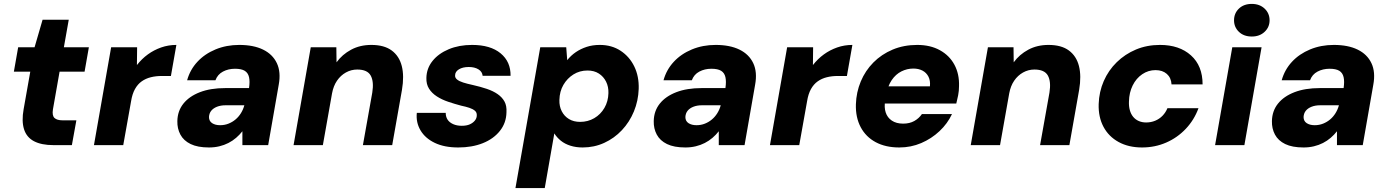

<svg xmlns="http://www.w3.org/2000/svg" viewBox="-20 -743 7106 983"><path d="M254 0Q192 0 154 -20Q116 -40 103 -81.5Q90 -123 101 -184L135 -376H51L73 -501H157L198 -642H332L307 -501H435L413 -376H285L251 -183Q246 -151 259 -139Q272 -127 300 -127H371L348 0Z M461 0 549 -501H682L681 -410Q706 -442 737 -464.5Q768 -487 805 -500Q842 -513 883 -513L855 -354H808Q778 -354 752 -347.5Q726 -341 705.5 -326.5Q685 -312 671 -287Q657 -262 651 -224L611 0Z M1050 12Q992 12 956 -5.5Q920 -23 903.5 -54Q887 -85 888 -123Q889 -175 919 -212.5Q949 -250 1003.5 -271Q1058 -292 1133 -292H1255Q1260 -326 1255 -348Q1250 -370 1233 -380.5Q1216 -391 1183 -391Q1149 -391 1121.5 -376.5Q1094 -362 1083 -332H938Q953 -386 990.5 -426.5Q1028 -467 1083.5 -490Q1139 -513 1205 -513Q1278 -513 1327 -489Q1376 -465 1397.5 -419.5Q1419 -374 1407 -309L1353 0H1221V-71Q1207 -53 1189 -37.5Q1171 -22 1149.5 -11Q1128 0 1103 6Q1078 12 1050 12ZM1107 -102Q1130 -102 1150 -110Q1170 -118 1186 -131.5Q1202 -145 1213.5 -163.5Q1225 -182 1231 -204H1135Q1110 -204 1091 -196.5Q1072 -189 1061.5 -176Q1051 -163 1050 -144Q1050 -123 1066 -112.5Q1082 -102 1107 -102Z M1483 0 1571 -501H1702L1703 -424Q1732 -464 1777.5 -488.5Q1823 -513 1881 -513Q1947 -513 1985.5 -484.5Q2024 -456 2037 -405Q2050 -354 2038 -283L1988 0H1838L1886 -269Q1895 -325 1878 -356Q1861 -387 1809 -387Q1778 -387 1751 -372Q1724 -357 1705.5 -330Q1687 -303 1680 -265L1633 0Z M2326 12Q2255 12 2206 -11.5Q2157 -35 2133 -75.5Q2109 -116 2114 -165H2262Q2262 -145 2271.5 -130.5Q2281 -116 2300 -107.5Q2319 -99 2344 -99Q2369 -99 2385.5 -106.5Q2402 -114 2411.5 -126Q2421 -138 2421 -152Q2422 -167 2411.5 -176Q2401 -185 2383 -191Q2365 -197 2341 -202Q2307 -211 2274.5 -222Q2242 -233 2216.5 -249.5Q2191 -266 2176.5 -289Q2162 -312 2163 -344Q2164 -393 2194.5 -431Q2225 -469 2277.5 -491Q2330 -513 2397 -513Q2491 -513 2543 -470Q2595 -427 2594 -355H2451Q2449 -376 2429.5 -388Q2410 -400 2380 -400Q2349 -400 2329.5 -388Q2310 -376 2310 -357Q2309 -345 2320 -336Q2331 -327 2351.5 -320.5Q2372 -314 2400 -308Q2440 -299 2472.5 -288Q2505 -277 2528 -261Q2551 -245 2563 -223Q2575 -201 2573 -168Q2572 -114 2539.5 -73Q2507 -32 2452 -10Q2397 12 2326 12Z M2619 220 2746 -501H2879L2884 -435Q2903 -459 2928 -476Q2953 -493 2983.5 -503Q3014 -513 3051 -513Q3112 -513 3157.5 -483Q3203 -453 3227.5 -402.5Q3252 -352 3250 -288Q3248 -227 3225.5 -172.5Q3203 -118 3164 -76.5Q3125 -35 3073.5 -11.5Q3022 12 2963 12Q2929 12 2900.5 3Q2872 -6 2851.5 -22.5Q2831 -39 2818 -60L2769 220ZM2950 -119Q2990 -119 3022.5 -138Q3055 -157 3074.5 -190.5Q3094 -224 3095 -266Q3096 -299 3083 -325Q3070 -351 3046 -366.5Q3022 -382 2988 -382Q2948 -382 2916 -362Q2884 -342 2864.5 -308.5Q2845 -275 2844 -231Q2843 -199 2856 -173.5Q2869 -148 2893 -133.5Q2917 -119 2950 -119Z M3489 12Q3431 12 3395 -5.5Q3359 -23 3342.5 -54Q3326 -85 3327 -123Q3328 -175 3358 -212.5Q3388 -250 3442.5 -271Q3497 -292 3572 -292H3694Q3699 -326 3694 -348Q3689 -370 3672 -380.5Q3655 -391 3622 -391Q3588 -391 3560.5 -376.5Q3533 -362 3522 -332H3377Q3392 -386 3429.5 -426.5Q3467 -467 3522.5 -490Q3578 -513 3644 -513Q3717 -513 3766 -489Q3815 -465 3836.5 -419.5Q3858 -374 3846 -309L3792 0H3660V-71Q3646 -53 3628 -37.5Q3610 -22 3588.5 -11Q3567 0 3542 6Q3517 12 3489 12ZM3546 -102Q3569 -102 3589 -110Q3609 -118 3625 -131.5Q3641 -145 3652.5 -163.5Q3664 -182 3670 -204H3574Q3549 -204 3530 -196.5Q3511 -189 3500.5 -176Q3490 -163 3489 -144Q3489 -123 3505 -112.5Q3521 -102 3546 -102Z M3922 0 4010 -501H4143L4142 -410Q4167 -442 4198 -464.5Q4229 -487 4266 -500Q4303 -513 4344 -513L4316 -354H4269Q4239 -354 4213 -347.5Q4187 -341 4166.5 -326.5Q4146 -312 4132 -287Q4118 -262 4112 -224L4072 0Z M4584 12Q4514 12 4463.5 -15Q4413 -42 4386.5 -92Q4360 -142 4362 -209Q4364 -271 4387 -326Q4410 -381 4451.5 -423Q4493 -465 4550 -489Q4607 -513 4676 -513Q4743 -513 4792 -486Q4841 -459 4866.5 -411.5Q4892 -364 4890 -302Q4890 -278 4885.5 -255Q4881 -232 4876 -213H4467L4483 -301H4741Q4744 -330 4733.5 -350.5Q4723 -371 4703 -381.5Q4683 -392 4656 -392Q4624 -392 4595 -377.5Q4566 -363 4545.5 -333Q4525 -303 4517 -257L4512 -228Q4506 -194 4514.5 -167.5Q4523 -141 4546 -125.5Q4569 -110 4604 -110Q4637 -110 4661 -123.5Q4685 -137 4700 -159H4854Q4831 -110 4790 -71.5Q4749 -33 4696.5 -10.5Q4644 12 4584 12Z M4950 0 5038 -501H5169L5170 -424Q5199 -464 5244.5 -488.5Q5290 -513 5348 -513Q5414 -513 5452.5 -484.5Q5491 -456 5504 -405Q5517 -354 5505 -283L5455 0H5305L5353 -269Q5362 -325 5345 -356Q5328 -387 5276 -387Q5245 -387 5218 -372Q5191 -357 5172.5 -330Q5154 -303 5147 -265L5100 0Z M5827 12Q5758 12 5707 -16Q5656 -44 5629.5 -94Q5603 -144 5605 -210Q5607 -273 5631 -328Q5655 -383 5697.5 -424.5Q5740 -466 5796 -489.5Q5852 -513 5919 -513Q6018 -513 6077.5 -459.5Q6137 -406 6137 -311H5978Q5976 -345 5954 -364.5Q5932 -384 5896 -384Q5859 -384 5828 -363Q5797 -342 5779 -305.5Q5761 -269 5760 -223Q5759 -199 5764.5 -179Q5770 -159 5781.5 -145Q5793 -131 5810 -123.5Q5827 -116 5848 -116Q5873 -116 5894.5 -125Q5916 -134 5932 -150.5Q5948 -167 5957 -189H6116Q6094 -129 6051 -83.5Q6008 -38 5950.5 -13Q5893 12 5827 12Z M6201 0 6289 -501H6439L6351 0ZM6389 -556Q6348 -556 6323 -580Q6298 -604 6298 -639Q6298 -675 6323 -699Q6348 -723 6389 -723Q6429 -723 6454.5 -699Q6480 -675 6480 -639Q6480 -604 6454.5 -580Q6429 -556 6389 -556Z M6654 12Q6596 12 6560 -5.5Q6524 -23 6507.5 -54Q6491 -85 6492 -123Q6493 -175 6523 -212.5Q6553 -250 6607.5 -271Q6662 -292 6737 -292H6859Q6864 -326 6859 -348Q6854 -370 6837 -380.5Q6820 -391 6787 -391Q6753 -391 6725.5 -376.5Q6698 -362 6687 -332H6542Q6557 -386 6594.5 -426.5Q6632 -467 6687.5 -490Q6743 -513 6809 -513Q6882 -513 6931 -489Q6980 -465 7001.5 -419.5Q7023 -374 7011 -309L6957 0H6825V-71Q6811 -53 6793 -37.5Q6775 -22 6753.5 -11Q6732 0 6707 6Q6682 12 6654 12ZM6711 -102Q6734 -102 6754 -110Q6774 -118 6790 -131.5Q6806 -145 6817.5 -163.5Q6829 -182 6835 -204H6739Q6714 -204 6695 -196.5Q6676 -189 6665.5 -176Q6655 -163 6654 -144Q6654 -123 6670 -112.5Q6686 -102 6711 -102Z"/></svg>

Font: DM Sans 18pt Black
Style: Italic
Weight: 900
Italic angle: -10°
Designer: Colophon Foundry, Jonny Pinhorn
Foundry: Colophon Foundry
Version: Version 4.004;gftools[0.9.30]